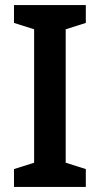

<svg xmlns="http://www.w3.org/2000/svg" viewBox="-20 -734 393 754"><path d="M317 0H35V-70L114 -95V-619L35 -644V-714H317V-644L238 -619V-95L317 -70Z"/></svg>

Font: Noto Sans Khmer UI SemiCondensed SemiBold
Style: Regular
Weight: 600
Width: 4
Designer: Danh Hong and the Monotype Design Team
Foundry: Monotype Imaging Inc.
Version: Version 2.002; ttfautohint (v1.8.4.7-5d5b)